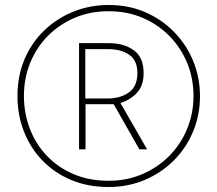

<svg xmlns="http://www.w3.org/2000/svg" viewBox="-20 -742 871 770"><path d="M415 8Q333 8 266 -20Q199 -48 150.5 -98Q102 -148 76 -214.5Q50 -281 50 -357Q50 -437 78 -503.5Q106 -570 156.5 -619Q207 -668 273.5 -695Q340 -722 416 -722Q497 -722 564 -692.5Q631 -663 680 -612Q729 -561 755.5 -495.5Q782 -430 782 -356Q782 -280 754 -213.5Q726 -147 676 -97.5Q626 -48 559.5 -20Q493 8 415 8ZM415 -17Q489 -17 551.5 -44Q614 -71 660 -118Q706 -165 731 -226.5Q756 -288 756 -357Q756 -427 731 -488.5Q706 -550 660 -597Q614 -644 552 -670.5Q490 -697 415 -697Q342 -697 280.5 -671Q219 -645 173 -599Q127 -553 101.5 -491Q76 -429 76 -357Q76 -287 100 -225Q124 -163 168.5 -116.5Q213 -70 275.5 -43.5Q338 -17 415 -17ZM297 -143V-569H416Q477 -569 516.5 -540.5Q556 -512 556 -449Q556 -398 529 -369.5Q502 -341 463 -329L570 -143H539L436 -324H323V-143ZM411 -347Q462 -347 496.5 -371Q531 -395 531 -449Q531 -500 498 -522.5Q465 -545 413 -545H322V-347Z"/></svg>

Font: Noto Sans Kannada SemiCondensed Thin
Style: Regular
Weight: 100
Width: 4
Designer: Jelle Bosma - Monotype Design Team
Foundry: Monotype Imaging Inc.
Version: Version 2.005; ttfautohint (v1.8.4.7-5d5b)